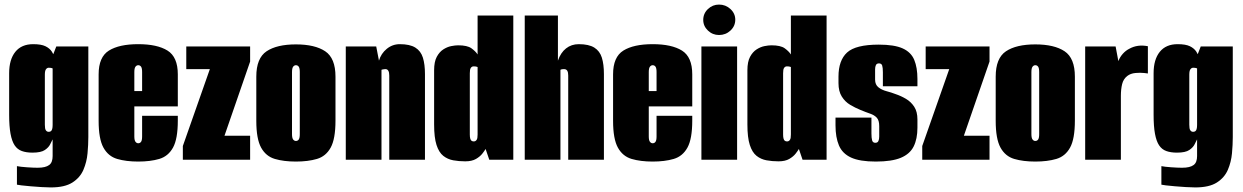

<svg xmlns="http://www.w3.org/2000/svg" viewBox="-20 -698 5432 839"><path d="M202 121Q185 121 161 119.5Q137 118 113.5 116Q90 114 73.5 112Q57 110 54 109V28Q69 31 97.5 33Q126 35 144 35Q162 35 174.5 32Q187 29 195 23Q203 17 206.5 7Q210 -3 210 -16V-89Q206 -82 199.5 -68Q193 -54 176 -42.5Q159 -31 122 -31Q95 -31 75.5 -38Q56 -45 44 -63Q32 -81 26 -113.5Q20 -146 20 -196V-378Q20 -438 47 -471.5Q74 -505 125 -505Q160 -505 178.5 -496Q197 -487 206.5 -472.5Q216 -458 222 -440L203 -436L226 -495H366V-99Q366 -66 362.5 -28Q359 10 344.5 44Q330 78 296.5 99.5Q263 121 202 121ZM193 -122Q198 -122 202 -124.5Q206 -127 208 -134Q210 -141 210 -152V-399Q208 -400 206 -400.5Q204 -401 201 -401.5Q198 -402 193 -402Q186 -402 181 -395.5Q176 -389 176 -372V-153Q176 -144 177 -138Q178 -132 180.5 -128.5Q183 -125 186 -123.5Q189 -122 193 -122Z M584 8Q531 8 492 -3.5Q453 -15 432 -53Q411 -91 411 -170V-373Q411 -449 456 -477Q501 -505 584 -505Q667 -505 712 -477Q757 -449 757 -373V-233H567V-102Q567 -85 572 -78.5Q577 -72 584 -72Q592 -72 596.5 -78.5Q601 -85 601 -102V-192H757V-171Q757 -91 736 -53Q715 -15 676 -3.5Q637 8 584 8ZM567 -300H601V-383Q601 -400 596.5 -406.5Q592 -413 584 -413Q577 -413 572 -406.5Q567 -400 567 -383Z M779 0V-60L897 -396H794V-495H1073V-429L961 -105H1073V0Z M1273 8Q1220 8 1181 -3.5Q1142 -15 1121 -53Q1100 -91 1100 -170V-363Q1100 -444 1145 -474Q1190 -504 1273 -504Q1356 -504 1401 -474Q1446 -444 1446 -363V-171Q1446 -91 1425 -53Q1404 -15 1365 -3.5Q1326 8 1273 8ZM1273 -82Q1281 -82 1285.5 -88.5Q1290 -95 1290 -112V-383Q1290 -400 1285.5 -406.5Q1281 -413 1273 -413Q1266 -413 1261 -406.5Q1256 -400 1256 -383V-112Q1256 -95 1261 -88.5Q1266 -82 1273 -82Z M1491 0V-495H1624L1636 -433Q1645 -464 1670 -484.5Q1695 -505 1727 -505Q1771 -505 1795 -490Q1819 -475 1828 -446Q1837 -417 1837 -374V0H1681V-368Q1681 -375 1680 -380Q1679 -385 1677 -388.5Q1675 -392 1672 -394Q1669 -396 1664 -396Q1662 -396 1658.5 -395.5Q1655 -395 1652 -394.5Q1649 -394 1647 -393V0Z M2013 7Q1985 7 1960.5 2.5Q1936 -2 1917 -17Q1898 -32 1887.5 -64.5Q1877 -97 1877 -154V-391Q1877 -428 1888.5 -449.5Q1900 -471 1917 -482Q1934 -493 1951.5 -496.5Q1969 -500 1982 -500Q2022 -500 2040 -487Q2058 -474 2067 -460V-630H2223V0H2118L2102 -47Q2098 -40 2088 -27Q2078 -14 2060 -3.5Q2042 7 2013 7ZM2050 -80Q2054 -80 2057 -81.5Q2060 -83 2062.5 -86.5Q2065 -90 2066 -95.5Q2067 -101 2067 -110V-405Q2067 -405 2064.5 -406Q2062 -407 2058.5 -407.5Q2055 -408 2050 -408Q2046 -408 2043 -406.5Q2040 -405 2037.5 -401.5Q2035 -398 2034 -392.5Q2033 -387 2033 -378V-110Q2033 -99 2035 -92Q2037 -85 2041 -82.5Q2045 -80 2050 -80Z M2273 0V-630H2418V-433Q2430 -468 2453.5 -486.5Q2477 -505 2509 -505Q2553 -505 2577 -490Q2601 -475 2610 -446Q2619 -417 2619 -374V0H2463V-368Q2463 -375 2462 -380Q2461 -385 2459 -388.5Q2457 -392 2453.5 -394Q2450 -396 2444 -396Q2440 -396 2437 -395.5Q2434 -395 2432.5 -394.5Q2431 -394 2429 -393V0Z M2832 8Q2779 8 2740 -3.5Q2701 -15 2680 -53Q2659 -91 2659 -170V-373Q2659 -449 2704 -477Q2749 -505 2832 -505Q2915 -505 2960 -477Q3005 -449 3005 -373V-233H2815V-102Q2815 -85 2820 -78.5Q2825 -72 2832 -72Q2840 -72 2844.5 -78.5Q2849 -85 2849 -102V-192H3005V-171Q3005 -91 2984 -53Q2963 -15 2924 -3.5Q2885 8 2832 8ZM2815 -300H2849V-383Q2849 -400 2844.5 -406.5Q2840 -413 2832 -413Q2825 -413 2820 -406.5Q2815 -400 2815 -383Z M3045 0V-495H3201V0ZM3122 -545Q3094 -545 3073.5 -564.5Q3053 -584 3053 -611Q3053 -639 3073.5 -658.5Q3094 -678 3122 -678Q3151 -678 3172 -658.5Q3193 -639 3193 -612Q3193 -584 3172 -564.5Q3151 -545 3122 -545Z M3382 7Q3354 7 3329.5 2.5Q3305 -2 3286 -17Q3267 -32 3256.5 -64.5Q3246 -97 3246 -154V-391Q3246 -428 3257.5 -449.5Q3269 -471 3286 -482Q3303 -493 3320.5 -496.5Q3338 -500 3351 -500Q3391 -500 3409 -487Q3427 -474 3436 -460V-630H3592V0H3487L3471 -47Q3467 -40 3457 -27Q3447 -14 3429 -3.5Q3411 7 3382 7ZM3419 -80Q3423 -80 3426 -81.5Q3429 -83 3431.5 -86.5Q3434 -90 3435 -95.5Q3436 -101 3436 -110V-405Q3436 -405 3433.5 -406Q3431 -407 3427.5 -407.5Q3424 -408 3419 -408Q3415 -408 3412 -406.5Q3409 -405 3406.5 -401.5Q3404 -398 3403 -392.5Q3402 -387 3402 -378V-110Q3402 -99 3404 -92Q3406 -85 3410 -82.5Q3414 -80 3419 -80Z M3807 8Q3737 8 3699 -9.5Q3661 -27 3646 -62.5Q3631 -98 3631 -150V-184H3788V-115Q3788 -95 3791 -84.5Q3794 -74 3805 -74Q3815 -74 3818.5 -82Q3822 -90 3822 -101V-147Q3822 -172 3811.5 -183.5Q3801 -195 3782 -201.5Q3763 -208 3739 -218Q3717 -227 3695 -240Q3673 -253 3658.5 -276Q3644 -299 3644 -335V-363Q3644 -434 3681.5 -468.5Q3719 -503 3820 -503Q3888 -503 3924.5 -486.5Q3961 -470 3975 -436.5Q3989 -403 3989 -353V-321H3838V-382Q3838 -402 3835 -411.5Q3832 -421 3821 -421Q3811 -421 3807.5 -413.5Q3804 -406 3804 -395V-350Q3804 -328 3818.5 -316.5Q3833 -305 3854 -299.5Q3875 -294 3893 -287Q3917 -279 3939 -266Q3961 -253 3975 -231.5Q3989 -210 3989 -176V-140Q3989 -91 3972.5 -58Q3956 -25 3916.5 -8.5Q3877 8 3807 8Z M4010 0V-60L4128 -396H4025V-495H4304V-429L4192 -105H4304V0Z M4504 8Q4451 8 4412 -3.5Q4373 -15 4352 -53Q4331 -91 4331 -170V-363Q4331 -444 4376 -474Q4421 -504 4504 -504Q4587 -504 4632 -474Q4677 -444 4677 -363V-171Q4677 -91 4656 -53Q4635 -15 4596 -3.5Q4557 8 4504 8ZM4504 -82Q4512 -82 4516.5 -88.5Q4521 -95 4521 -112V-383Q4521 -400 4516.5 -406.5Q4512 -413 4504 -413Q4497 -413 4492 -406.5Q4487 -400 4487 -383V-112Q4487 -95 4492 -88.5Q4497 -82 4504 -82Z M4722 0V-495H4855L4867 -431Q4874 -449 4886.5 -463Q4899 -477 4915 -485Q4951 -505 4996 -496V-377Q4996 -377 4979.5 -379Q4963 -381 4941.5 -379Q4920 -377 4906 -366Q4889 -353 4883.5 -330.5Q4878 -308 4878 -279V0Z M5203 121Q5186 121 5162 119.5Q5138 118 5114.5 116Q5091 114 5074.5 112Q5058 110 5055 109V28Q5070 31 5098.5 33Q5127 35 5145 35Q5163 35 5175.5 32Q5188 29 5196 23Q5204 17 5207.5 7Q5211 -3 5211 -16V-89Q5207 -82 5200.5 -68Q5194 -54 5177 -42.5Q5160 -31 5123 -31Q5096 -31 5076.5 -38Q5057 -45 5045 -63Q5033 -81 5027 -113.5Q5021 -146 5021 -196V-378Q5021 -438 5048 -471.5Q5075 -505 5126 -505Q5161 -505 5179.5 -496Q5198 -487 5207.5 -472.5Q5217 -458 5223 -440L5204 -436L5227 -495H5367V-99Q5367 -66 5363.5 -28Q5360 10 5345.5 44Q5331 78 5297.5 99.5Q5264 121 5203 121ZM5194 -122Q5199 -122 5203 -124.5Q5207 -127 5209 -134Q5211 -141 5211 -152V-399Q5209 -400 5207 -400.5Q5205 -401 5202 -401.5Q5199 -402 5194 -402Q5187 -402 5182 -395.5Q5177 -389 5177 -372V-153Q5177 -144 5178 -138Q5179 -132 5181.5 -128.5Q5184 -125 5187 -123.5Q5190 -122 5194 -122Z"/></svg>

Font: Alumni Sans Black
Style: Regular
Weight: 900
Designer: Robert E. Leuschke
Foundry: Robert E. Leuschke
Version: Version 1.018